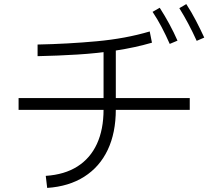

<svg xmlns="http://www.w3.org/2000/svg" viewBox="-20 -869 1040 940"><path d="M211 51 204 -8Q296 -14 359 -54Q422 -94 454.5 -164.5Q487 -235 487 -333V-649H547V-333Q547 -219 507.5 -135.5Q468 -52 392.5 -4Q317 44 211 51ZM71 -331V-389H909V-331ZM164 -594V-651Q313 -654 454 -667Q595 -680 713 -715L724 -660Q641 -636 549 -622Q457 -608 359.5 -602Q262 -596 164 -594ZM811 -654Q792 -697 771.5 -736Q751 -775 727 -811L762 -831Q787 -792 809 -751.5Q831 -711 849 -670ZM943 -669Q923 -713 902 -752.5Q881 -792 858 -829L892 -849Q918 -809 939.5 -767.5Q961 -726 980 -685Z"/></svg>

Font: Murecho Thin Light
Style: Regular
Weight: 300
Version: Version 1.010